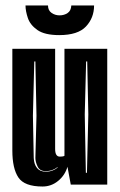

<svg xmlns="http://www.w3.org/2000/svg" viewBox="-20 -673 436 700"><path d="M135 7Q69 7 47 -26Q25 -59 25 -124V-495H181V-130Q181 -102 198 -102Q202 -102 207 -102.5Q212 -103 215 -105V-495H371V0H238L226 -65Q217 -34 192 -13.5Q167 7 135 7ZM147 -47Q172 -47 190 -62V-64Q171 -49 147 -49Q125 -49 117 -66Q109 -83 109 -97L113 -251L109 -449H105L100 -251L103 -97Q104 -74 115 -60.5Q126 -47 147 -47ZM293 -43H297L302 -256L298 -449H294L289 -256ZM196 -545Q143 -545 116.5 -563.5Q90 -582 81.5 -607.5Q73 -633 73 -653H155Q155 -635 168 -626Q181 -617 197 -617Q214 -617 226.5 -625.5Q239 -634 240 -653H323Q323 -608 293.5 -576.5Q264 -545 196 -545Z"/></svg>

Font: Alumni Sans Inline One
Style: Regular
Weight: 400
Designer: Robert E. Leuschke
Foundry: Robert E. Leuschke
Version: Version 1.100; ttfautohint (v1.8.3)